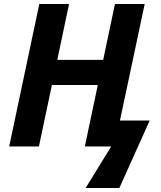

<svg xmlns="http://www.w3.org/2000/svg" viewBox="-20 -734 806 962"><path d="M409 208 537 0H405L470 -308H240L175 0H26L177 -714H326L267 -434H497L556 -714H705L581 -130H730L578 208Z"/></svg>

Font: Noto IKEA Latin
Style: Bold Italic
Weight: 700
Italic angle: -12°
Designer: Monotype Design Team
Foundry: Monotype Imaging Inc.
Version: Version 1.0